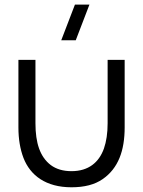

<svg xmlns="http://www.w3.org/2000/svg" viewBox="-20 -800 622 834"><path d="M368.5 -780H305.5L246 -625H309ZM60 -246.5C60 -196 67.5 -152 82 -114C111.5 -38 179 13.5 290.5 13.5C346.5 13.5 391.5 2 426 -22C494 -69 521.5 -146 521.5 -246.5V-540H447.5V-264.5C447.5 -221.5 442 -185 431.5 -155C410 -94.5 364.5 -56.5 290.5 -56.5C254 -56.5 224 -65.5 200.5 -83C154 -118.5 134 -178.5 134 -264.5V-540H60Z"/></svg>

Font: Vela Sans
Style: Regular
Weight: 400
Designer: Principal design: Mikhail Sharanda - project Manrope.
Design modification: Ravid Balaliev
Foundry: Mikhail Sharanda
Version: Version 1.001